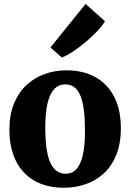

<svg xmlns="http://www.w3.org/2000/svg" viewBox="-20 -918 644 950"><path d="M26.5 -275Q26.5 -350 49.2 -405.5Q72 -461 111.5 -497.5Q151 -534 201.8 -552Q252.5 -570 309 -570Q392 -570 452.2 -536.2Q512.5 -502.5 545.2 -438.8Q578 -375 578 -284Q578 -207 555.2 -151.2Q532.5 -95.5 493 -59.5Q453.5 -23.5 402.5 -6.2Q351.5 11 295 11Q233 11 183.5 -8Q134 -27 99 -63.8Q64 -100.5 45.2 -153.8Q26.5 -207 26.5 -275ZM305 -58.5Q337 -58.5 358 -81Q379 -103.5 389.8 -150.8Q400.5 -198 400.5 -272Q400.5 -328.5 395.2 -371.2Q390 -414 378.5 -442.8Q367 -471.5 348.2 -486Q329.5 -500.5 302.5 -500.5Q271 -500.5 249 -478Q227 -455.5 215.5 -408.5Q204 -361.5 204 -287Q204 -230 209.8 -187.2Q215.5 -144.5 227.8 -116Q240 -87.5 259 -73Q278 -58.5 305 -58.5ZM285.5 -634 229.5 -683 403.5 -898.5 499.5 -813Q486.5 -790.5 460.5 -763.2Q434.5 -736 403 -709.5Q371.5 -683 340.8 -662.8Q310 -642.5 287.5 -634Z"/></svg>

Font: Merriweather Light 18pt Black
Style: Regular
Weight: 900
Version: Version 2.100